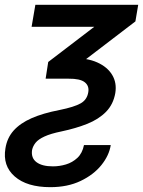

<svg xmlns="http://www.w3.org/2000/svg" viewBox="-50 -566 597 802"><path d="M97.7 -545.9H527.3L515.6 -476.6L202.6 -237.3H140.6L151.4 -307.1L343.8 -454.1H82ZM84 60.5Q79.1 93.8 102.3 111.3Q125.5 128.9 170.9 128.9Q198.7 128.9 225.6 120.8Q252.4 112.8 273.2 93.5Q293.9 74.2 300.8 40H412.6Q405.8 83.5 373.3 123.8Q340.8 164.1 286.6 189.9Q232.4 215.8 160.2 215.8Q62.5 215.8 11.5 171.1Q-39.6 126.5 -27.3 53.7Q-20.5 10.3 6.8 -20.5Q34.2 -51.3 82 -72.3Q129.9 -93.3 198.2 -106.4Q260.7 -119.1 287.4 -134.5Q314 -149.9 318.8 -181.2Q323.2 -207.5 303.7 -222.7Q284.2 -237.8 236.3 -237.3H189.5L208 -323.7H250.5Q314 -324.2 356.4 -305.2Q398.9 -286.1 418.7 -252.9Q438.5 -219.7 431.6 -177.2Q423.3 -129.9 392.8 -98.9Q362.3 -67.9 314.7 -48.8Q267.1 -29.8 207 -17.1Q161.6 -7.8 135.7 4.2Q109.9 16.1 98.6 30.3Q87.4 44.4 84 60.5Z"/></svg>

Font: Inter Tight Medium
Style: Italic
Weight: 500
Italic angle: -9.39999°
Designer: Rasmus Andersson
Foundry: rsms
Version: Version 3.004